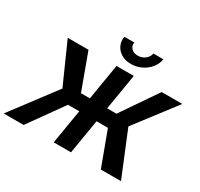

<svg xmlns="http://www.w3.org/2000/svg" viewBox="-215 -1189 1495 1432"><g transform="rotate(30 533.0 -472.5)"><path d="M674.3 -727.5 553.7 0H404.8L525.4 -727.5ZM-25.9 0 260.3 -379.9 105.5 -727.5H284.2L397.5 -418.9H703.1L914.6 -727.5H1092.3L827.6 -381.3L983.9 0H810.5L700.7 -295.9H356.9L145.5 0ZM609.9 -793.9Q562.5 -793.9 527.8 -814.2Q493.2 -834.5 476.8 -868.7Q460.4 -902.8 467.3 -945.3H553.2Q547.9 -914.1 567.9 -893.6Q587.9 -873 623.5 -873Q647 -873 667 -882.6Q687 -892.1 700.4 -908.2Q713.9 -924.3 716.8 -945.3H803.7Q796.4 -902.8 768.6 -868.4Q740.7 -834 699.2 -814Q657.7 -793.9 609.9 -793.9Z"/></g></svg>

Font: Inter 20pt
Style: Bold Italic
Weight: 700
Italic angle: -9.3988°
Version: Version 4.001;git-66647c0bb